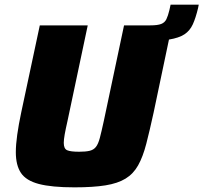

<svg xmlns="http://www.w3.org/2000/svg" viewBox="-20 -797 874 825"><path d="M300 8Q202 8 147 -6.5Q92 -21 70 -54Q48 -87 48 -143Q48 -175 54 -218Q60 -261 71 -313L151 -688H357L270 -277Q262 -242 258 -219.5Q254 -197 254 -183Q254 -158 268.5 -151.5Q283 -145 320 -145Q348 -145 365 -149Q382 -153 392 -165.5Q402 -178 409 -204.5Q416 -231 426 -277L513 -688H626Q657 -688 672.5 -694Q688 -700 695 -714.5Q702 -729 708 -754L713 -777H834L831 -762Q821 -720 808.5 -692.5Q796 -665 772.5 -649.5Q749 -634 706 -627L640 -313Q623 -235 608.5 -179Q594 -123 573.5 -86.5Q553 -50 519.5 -29.5Q486 -9 433 -0.5Q380 8 300 8Z"/></svg>

Font: Saira ExtraBold
Style: Italic
Weight: 800
Italic angle: -12°
Designer: Hector Gatti with collaboration of the Omnibus-Type team
Foundry: Omnibus-Type
Version: Version 1.100; ttfautohint (v1.8.3)